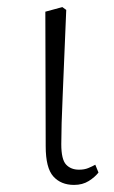

<svg xmlns="http://www.w3.org/2000/svg" viewBox="-20 -510 322 542"><path d="M189 12Q152 12 130.5 -12Q109 -36 109 -97L108 -477L156 -490L167 -482Q161 -330 157 -241.5Q153 -153 153 -103Q153 -60 166.5 -45.5Q180 -31 203 -31Q218 -31 229 -35.5Q240 -40 249 -45L258 -23Q248 -10 230.5 1Q213 12 189 12Z"/></svg>

Font: Source Serif 4 SmText Light
Style: Regular
Weight: 300
Designer: Frank Grießhammer
Foundry: Adobe
Version: Version 4.005;hotconv 1.1.0;makeotfexe 2.6.0